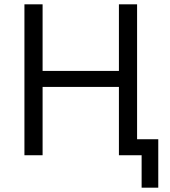

<svg xmlns="http://www.w3.org/2000/svg" viewBox="-20 -718 784 888"><path d="M635 150V0H530V-316H177V0H93V-698H177V-390H530V-698H614V-74H712V150Z"/></svg>

Font: Aneliza
Style: Regular
Weight: 400
Designer: Mike Abbink, Paul van der Laan, Pieter van Rosmalen
Foundry: Bold Monday
Version: Version 3.0